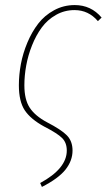

<svg xmlns="http://www.w3.org/2000/svg" viewBox="-20 -549 425 765"><path d="M147 195.8 140.1 180.2Q246.1 122.6 246.1 50.8Q246.1 20 228 1.5Q210 -17.1 155.8 -44.9Q102.1 -74.2 78.6 -109.6Q55.2 -145 55.2 -209Q55.2 -250.5 63.2 -293.7Q71.3 -336.9 89.1 -379.4Q106.9 -421.9 132.3 -454.8Q157.7 -487.8 195.6 -508.3Q233.4 -528.8 277.8 -528.8Q342.8 -528.8 384.8 -479L370.1 -464.8Q332.5 -508.8 276.9 -508.8Q236.8 -508.8 202.9 -489.5Q168.9 -470.2 146.2 -439.2Q123.5 -408.2 107.7 -368.4Q91.8 -328.6 84.5 -288.1Q77.1 -247.6 77.1 -209Q77.1 -152.3 98.4 -119.9Q119.6 -87.4 167 -62Q224.6 -32.2 246.8 -9.3Q269 13.7 269 50.8Q269 91.3 241 126.7Q212.9 162.1 147 195.8Z"/></svg>

Font: Fira Sans Compressed Thin
Style: Italic
Weight: 100
Width: 3
Italic angle: -8°
Designer: Carrois Corporate & Edenspiekermann AG
Foundry: Carrois Corporate GbR & Edenspiekermann AG
Version: Version 4.203;PS 004.203;hotconv 1.0.88;makeotf.lib2.5.64775